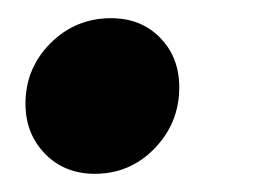

<svg xmlns="http://www.w3.org/2000/svg" viewBox="-20 -175 280 211"><path d="M8 -61Q8 -100 35.5 -127.5Q63 -155 102 -155Q135 -155 156 -133.5Q177 -112 177 -79Q177 -40 150 -12Q123 16 84 16Q51 16 29.5 -6Q8 -28 8 -61Z"/></svg>

Font: Fira Sans SemiBold
Style: Italic
Weight: 600
Italic angle: -8°
Designer: bBox Type GmbH & Carrois Corporate GbR & Edenspiekermann AG
Foundry: bBox Type GmbH & Carrois Corporate GbR & Edenspiekermann AG
Version: Version 4.301